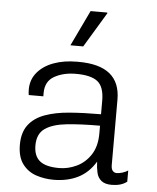

<svg xmlns="http://www.w3.org/2000/svg" viewBox="-54 -796 696 852"><g transform="rotate(5 294.5 -370.0)"><path d="M216 10Q175 10 138 -2.5Q101 -15 77.5 -46.5Q54 -78 54 -132Q54 -187 79.5 -220.5Q105 -254 151.5 -271Q198 -288 261.5 -293Q325 -298 401 -298V-358Q401 -420 371.5 -443.5Q342 -467 275 -467Q219 -467 179 -444.5Q139 -422 139 -370V-355H74Q73 -361 72.5 -367Q72 -373 72 -380Q72 -424 99 -456Q126 -488 171.5 -504.5Q217 -521 274 -521H281Q375 -521 421.5 -483Q468 -445 468 -369V-78Q468 -60 475 -52Q482 -44 493 -44Q504 -44 518.5 -48.5Q533 -53 543 -60V-10Q530 0 513 5Q496 10 475 10Q445 10 429 -3Q413 -16 408 -38Q403 -60 402 -87Q372 -37 325 -13.5Q278 10 216 10ZM236 -44Q276 -44 314 -62Q352 -80 376.5 -117.5Q401 -155 401 -212V-247Q316 -247 253.5 -240.5Q191 -234 157 -210.5Q123 -187 123 -135Q123 -88 150 -66Q177 -44 236 -44ZM239 -591 315 -750H389L390 -747L296 -591Z"/></g></svg>

Font: Chivo ExtraLight
Style: Regular
Weight: 250
Designer: Hector Gatti
Foundry: Omnibus-Type
Version: Version 2.002